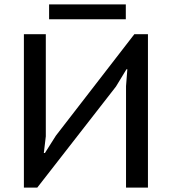

<svg xmlns="http://www.w3.org/2000/svg" viewBox="-20 -856 784 876"><path d="M555 -463 561 -540H557L509 -461L150 0H89V-700H189V-234L180 -158H185L235 -237L593 -700H655V0H555ZM204 -836H554V-768H204Z"/></svg>

Font: PT Sans Caption
Style: Regular
Weight: 400
Designer: A.Korolkova, O.Umpeleva, V.Yefimov
Foundry: ParaType Ltd
Version: Version 2.004W OFL